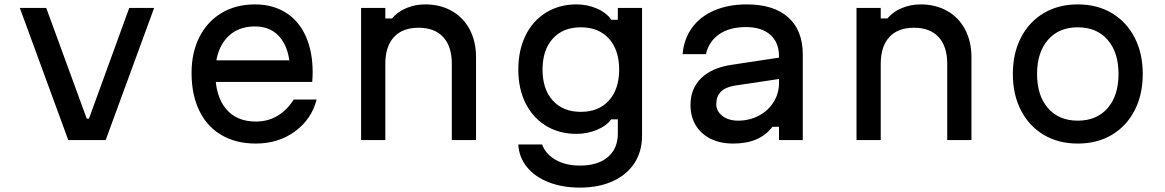

<svg xmlns="http://www.w3.org/2000/svg" viewBox="-20 -636 5290 872"><path d="M190 -600 374 -97H384L567 -600H680L460 0H290L70 -600Z M1335 -362 1298 -305Q1298 -406 1256 -461Q1214 -516 1138 -516Q1054 -516 1006 -459.5Q958 -403 958 -305Q958 -200 1006 -142Q1054 -84 1142 -84Q1197 -84 1240.5 -110Q1284 -136 1314 -184H1418Q1395 -94 1319.5 -39Q1244 16 1142 16Q1052 16 986 -22.5Q920 -61 885 -133.5Q850 -206 850 -305Q850 -398 886 -468.5Q922 -539 987 -577.5Q1052 -616 1138 -616Q1218 -616 1277.5 -579Q1337 -542 1368.5 -472Q1400 -402 1400 -307Q1400 -292 1398 -264H935V-362Z M1620 -600H1730V-552H1760Q1785 -582 1825 -599Q1865 -616 1911 -616Q1980 -616 2032.5 -586Q2085 -556 2113.5 -501.5Q2142 -447 2142 -376V0H2032V-346Q2032 -425 1993 -467.5Q1954 -510 1881 -510Q1808 -510 1769 -467.5Q1730 -425 1730 -346V0H1620Z M2614 216Q2534 216 2471.5 191.5Q2409 167 2373 122.5Q2337 78 2334 20H2442Q2459 65 2504.5 90.5Q2550 116 2614 116Q2695 116 2740.5 77.5Q2786 39 2786 -30V-94H2756Q2734 -64 2690.5 -46Q2647 -28 2598 -28Q2520 -28 2460 -64.5Q2400 -101 2367 -167Q2334 -233 2334 -320Q2334 -408 2367 -475Q2400 -542 2460 -579Q2520 -616 2598 -616Q2648 -616 2691.5 -597Q2735 -578 2756 -546H2786V-600H2896V-20Q2896 51 2862 104Q2828 157 2764 186.5Q2700 216 2614 216ZM2618 -128Q2699 -128 2745.5 -179.5Q2792 -231 2792 -320Q2792 -409 2745.5 -460.5Q2699 -512 2618 -512Q2537 -512 2490.5 -460.5Q2444 -409 2444 -320Q2444 -231 2490.5 -179.5Q2537 -128 2618 -128Z M3530 -279 3316 -247Q3274 -240 3253.5 -219Q3233 -198 3233 -163Q3233 -131 3261 -109.5Q3289 -88 3332 -88Q3383 -88 3426 -110.5Q3469 -133 3493.5 -172.5Q3518 -212 3518 -259V-380Q3518 -443 3478.5 -478Q3439 -513 3368 -513Q3294 -513 3247 -481Q3200 -449 3186 -390H3080Q3086 -459 3123 -510Q3160 -561 3224 -588.5Q3288 -616 3372 -616Q3494 -616 3560 -557Q3626 -498 3626 -388V0H3518V-60H3488Q3459 -22 3415 -3Q3371 16 3310 16Q3251 16 3207 -6Q3163 -28 3139.5 -67.5Q3116 -107 3116 -160Q3116 -234 3165 -281.5Q3214 -329 3305 -342L3530 -376Z M3870 -600H3980V-552H4010Q4035 -582 4075 -599Q4115 -616 4161 -616Q4230 -616 4282.5 -586Q4335 -556 4363.5 -501.5Q4392 -447 4392 -376V0H4282V-346Q4282 -425 4243 -467.5Q4204 -510 4131 -510Q4058 -510 4019 -467.5Q3980 -425 3980 -346V0H3870Z M4580 -300Q4580 -394 4617 -465.5Q4654 -537 4720.5 -576.5Q4787 -616 4875 -616Q4963 -616 5029.5 -576.5Q5096 -537 5133 -465.5Q5170 -394 5170 -300Q5170 -206 5133 -134.5Q5096 -63 5029.5 -23.5Q4963 16 4875 16Q4787 16 4720.5 -23.5Q4654 -63 4617 -134.5Q4580 -206 4580 -300ZM5060 -300Q5060 -398 5010.5 -455Q4961 -512 4875 -512Q4789 -512 4739.5 -455Q4690 -398 4690 -300Q4690 -202 4739.5 -145Q4789 -88 4875 -88Q4961 -88 5010.5 -145Q5060 -202 5060 -300Z"/></svg>

Font: Martian Mono Custom sWd Rg
Style: Regular
Weight: 400
Width: 6
Monospace: yes
Designer: Alex Havermale
Foundry: Evil Martians
Version: Version 1.000